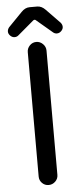

<svg xmlns="http://www.w3.org/2000/svg" viewBox="-59 -889 395 927"><g transform="rotate(-5 139.0 -425.5)"><path d="M93.8 -39.1V-641.6Q93.8 -660.2 106.9 -673.8Q120.1 -687.5 138.7 -687.5Q157.2 -687.5 170.9 -673.8Q184.6 -660.2 184.6 -641.6V-39.1Q184.6 -20.5 170.9 -7.3Q157.2 5.9 138.7 5.9Q120.1 5.9 106.9 -7.3Q93.8 -20.5 93.8 -39.1ZM6.8 -749Q6.8 -759.8 14.6 -769.5L81.1 -837.9Q99.6 -857.4 121.1 -857.4H158.2Q179.7 -857.4 198.2 -837.9L264.6 -769.5Q272.5 -759.8 272.5 -749Q272.5 -738.3 263.2 -729Q253.9 -719.7 242.2 -719.7Q231.4 -719.7 223.6 -726.6L147.5 -791Q144.5 -794.9 139.6 -794.9Q135.7 -794.9 131.8 -791L55.7 -726.6Q47.9 -719.7 37.1 -719.7Q25.4 -719.7 16.1 -729Q6.8 -738.3 6.8 -749Z"/></g></svg>

Font: jf-openhuninn-2.1
Style: Regular
Weight: 400
Designer: [Kosugi Maru]
Designed by MOTOYA      

[Varela Round]
Joe Prince (Latin component); Avraham Cornfeld (Hebrew component)
Foundry: justfont Co., Ltd.
Version: 2.1